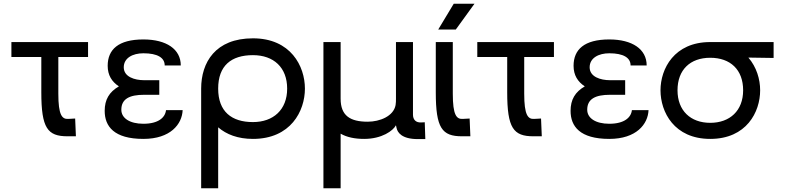

<svg xmlns="http://www.w3.org/2000/svg" viewBox="-20 -729 4198 1027"><path d="M341 0H386L382 -95L345 -93C312 -91 292 -113 292 -228V-424H451V-504H41V-424H201V-235C201 -44 234 0 341 0Z M747 14C892 14 954 -65 957 -140H868C864 -101 828 -67 747 -67C674 -67 629 -97 629 -142C629 -200 673 -222 751 -222H832V-300H751C700 -300 642 -318 642 -369C642 -419 690 -444 747 -444C823 -444 861 -420 861 -379H947C947 -466 870 -518 747 -518C613 -518 556 -464 556 -377C556 -327 578 -292 616 -267C564 -237 540 -196 540 -136C540 -53 590 14 747 14Z M1333 14C1535 14 1611 -135 1611 -255C1611 -375 1535 -524 1333 -524C1132 -524 1056 -395 1056 -255V278H1147V-48C1191 -10 1252 14 1333 14ZM1147 -255C1147 -378 1217 -434 1333 -434C1444 -434 1516 -368 1516 -255C1516 -142 1442 -76 1333 -76C1219 -76 1147 -132 1147 -255Z M1928 14C2023 14 2083 -30 2098 -59L2101 -45C2106 -21 2128 15 2215 15H2255L2252 -75L2232 -74C2205 -73 2189 -88 2189 -116V-504H2098V-202C2098 -191 2098 -178 2096 -167C2085 -107 2011 -78 1947 -78C1853 -78 1802 -110 1802 -201V-504H1710V278H1802V-14C1835 5 1877 14 1928 14Z M2451 0H2496L2492 -95L2455 -93C2422 -91 2402 -113 2402 -228V-504H2311V-235C2311 -44 2344 0 2451 0ZM2324 -571H2418L2518 -709H2407Z M2833 0H2878L2874 -95L2837 -93C2804 -91 2784 -113 2784 -228V-424H2943V-504H2533V-424H2693V-235C2693 -44 2726 0 2833 0Z M3239 14C3384 14 3446 -65 3449 -140H3360C3356 -101 3320 -67 3239 -67C3166 -67 3121 -97 3121 -142C3121 -200 3165 -222 3243 -222H3324V-300H3243C3192 -300 3134 -318 3134 -369C3134 -419 3182 -444 3239 -444C3315 -444 3353 -420 3353 -379H3439C3439 -466 3362 -518 3239 -518C3105 -518 3048 -464 3048 -377C3048 -327 3070 -292 3108 -267C3056 -237 3032 -196 3032 -136C3032 -53 3082 14 3239 14Z M3779 14C3973 14 4046 -130 4046 -246C4046 -305 4027 -370 3983 -421L4118 -419V-504H3779C3586 -504 3513 -361 3513 -246C3513 -130 3586 14 3779 14ZM3604 -246C3604 -356 3672 -420 3779 -420C3887 -420 3955 -356 3955 -246C3955 -137 3884 -72 3779 -72C3674 -72 3604 -137 3604 -246Z"/></svg>

Font: Hibana 45 SubMedium
Style: Regular
Weight: 500
Width: 6
Designer: pygmalion
Foundry: ybstudio
Version: Version 2021.007;FEAKit 1.0